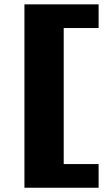

<svg xmlns="http://www.w3.org/2000/svg" viewBox="-20 -752 502 880"><path d="M92 108.5V-732H432V-623.5H272V0H432V108.5Z"/></svg>

Font: Newsreader Caption ExtraBold
Style: Regular
Weight: 800
Designer: Hugues Gentile
Foundry: Production Type
Version: Version 1.001